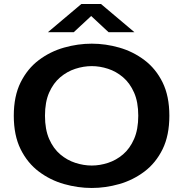

<svg xmlns="http://www.w3.org/2000/svg" viewBox="-20 -923 915 954"><path d="M436 11Q367 11 298.2 -8.5Q229.5 -28 173 -70.5Q116.5 -113 82.5 -181.5Q48.5 -250 48.5 -348Q48.5 -445.5 82.5 -513.8Q116.5 -582 173 -624.5Q229.5 -667 298.2 -686.5Q367 -706 436 -706Q504.5 -706 572.8 -686.5Q641 -667 697.5 -624.5Q754 -582 787.8 -513.8Q821.5 -445.5 821.5 -348Q821.5 -250 787.8 -181.5Q754 -113 697.5 -70.5Q641 -28 572.8 -8.5Q504.5 11 436 11ZM436 -100.5Q476 -100.5 516.8 -113.8Q557.5 -127 591.5 -156Q625.5 -185 646.2 -232.5Q667 -280 667 -348Q667 -416 646.2 -463Q625.5 -510 591.5 -539Q557.5 -568 516.8 -581.2Q476 -594.5 436 -594.5Q395.5 -594.5 354.5 -581.2Q313.5 -568 279.2 -539Q245 -510 224.2 -463Q203.5 -416 203.5 -348Q203.5 -280 224.2 -232.5Q245 -185 279.2 -156Q313.5 -127 354.5 -113.8Q395.5 -100.5 436 -100.5ZM218 -763 384 -903H482L648 -763H519.5L433 -843.5L346.5 -763Z"/></svg>

Font: Trispace SemiExpanded SemiBold
Style: Regular
Weight: 600
Width: 6
Designer: Tyler Finck
Foundry: Etcetera Type Company
Version: Version 1.210; ttfautohint (v1.8.3)